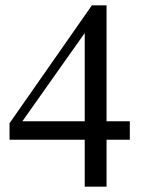

<svg xmlns="http://www.w3.org/2000/svg" viewBox="-20 -697 541 717"><path d="M464.8 -175.3H377.9V0H296.4V-175.3H15.6V-236.8L323.2 -677.2H377.9V-244.1H464.8ZM296.4 -244.1V-573.7L63.5 -244.1Z"/></svg>

Font: Awami Nastaliq
Style: Regular
Weight: 400
Designer: Peter Martin, SIL International
Foundry: SIL International
Version: Version 3.100